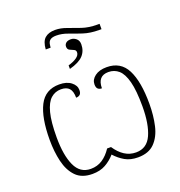

<svg xmlns="http://www.w3.org/2000/svg" viewBox="-150 -976 1045 1113"><g transform="rotate(-20 372.5 -419.5)"><path d="M223 -761Q226 -809 248.5 -829Q271 -849 312 -849Q346 -849 382 -835.5Q418 -822 459.5 -808Q501 -794 552 -794H567V-761H553Q498 -761 455.5 -775Q413 -789 377.5 -802.5Q342 -816 307 -816Q282 -816 269.5 -806.5Q257 -797 255 -777L253 -761ZM316 -629Q348 -638 368 -652Q388 -666 388 -684Q388 -697 376 -702Q364 -707 351.5 -713Q339 -719 339 -736Q339 -749 349 -758Q359 -767 380 -767Q397 -767 412 -754.5Q427 -742 427 -719Q427 -678 401.5 -650.5Q376 -623 316 -607ZM232 10Q166 10 130 -27.5Q94 -65 79.5 -126.5Q65 -188 65 -260Q65 -397 102.5 -470.5Q140 -544 226 -544Q272 -544 299 -523Q326 -502 326 -474Q326 -454 317 -446Q308 -438 293 -438Q293 -478 276.5 -496Q260 -514 226 -514Q190 -514 163.5 -490.5Q137 -467 122.5 -411.5Q108 -356 108 -260Q108 -150 137.5 -85.5Q167 -21 233 -21Q273 -21 304.5 -41.5Q336 -62 361 -100H385Q410 -62 441.5 -41.5Q473 -21 512 -21Q579 -21 608 -85.5Q637 -150 637 -260Q637 -357 622.5 -412.5Q608 -468 581.5 -491Q555 -514 519 -514Q452 -514 452 -438Q437 -438 428 -446Q419 -454 419 -474Q419 -503 446 -523.5Q473 -544 519 -544Q605 -544 642.5 -470.5Q680 -397 680 -260Q680 -188 666 -126.5Q652 -65 615.5 -27.5Q579 10 513 10Q466 10 433 -9Q400 -28 373 -58Q347 -28 313 -9Q279 10 232 10Z"/></g></svg>

Font: Noto Serif ExtraLight
Style: Regular
Weight: 200
Designer: Monotype Design Team
Foundry: Monotype Imaging Inc.
Version: Version 2.015; ttfautohint (v1.8.4.7-5d5b)